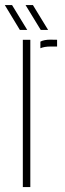

<svg xmlns="http://www.w3.org/2000/svg" viewBox="-34 -762 264 782"><path d="M59 0V-600H89.5V0ZM130.5 -565.5V-592.5Q145.5 -600.5 172 -600.5Q178.5 -600.5 185.5 -600.2Q192.5 -600 198.5 -600V-572.5H172Q146.5 -572.5 130.5 -565.5ZM47 -640 -14.5 -741.5H15L77 -640ZM132 -640 70 -741.5H100L162 -640Z"/></svg>

Font: Big Shoulders Stencil Display ExtraLight
Style: Regular
Weight: 250
Designer: Patric King
Foundry: XO Type Co
Version: Version 2.001